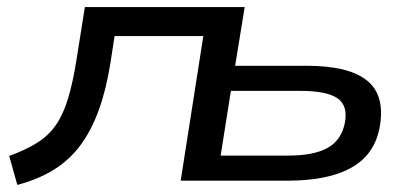

<svg xmlns="http://www.w3.org/2000/svg" viewBox="-20 -511 1163 543"><path d="M29 12 6 -70Q53 -87 85.5 -107.5Q118 -128 138.5 -158Q159 -188 172.5 -232.5Q186 -277 196 -340L220 -491H672L645 -325H847Q968 -325 1019.5 -282Q1071 -239 1053 -147Q1042 -95 1009 -63Q976 -31 921.5 -15.5Q867 0 791 0H491L555 -409H304L293 -337Q281 -260 260 -201.5Q239 -143 208 -101Q177 -59 133 -31.5Q89 -4 29 12ZM604 -71H796Q867 -71 906 -92.5Q945 -114 955 -162Q965 -212 934.5 -233Q904 -254 829 -254H633Z"/></svg>

Font: Nunito Sans 10pt Expanded Medium
Style: Italic
Weight: 500
Width: 7
Italic angle: -9°
Designer: Vernon Adams
Foundry: Vernon Adams
Version: Version 3.101;gftools[0.9.27]